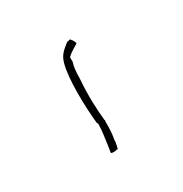

<svg xmlns="http://www.w3.org/2000/svg" viewBox="-59 -157 248 260"><g transform="rotate(-30 65.0 -27.0)"><path d="M49 53C51 54 55 54 58 53H60C60 51 62 45 62 42V40C64 30 64 22 64 11C62 -8 61 -31 63 -55C63 -66 64 -74 66 -80V-87C73 -94 81 -97 83 -99C83 -100 82 -104 78 -108C76 -108 76 -107 73 -107C63 -99 58 -95 55 -84C49 -63 50 -19 53 9H54V12C54 21 52 31 51 40ZM62 -54 63 -55ZM64 10V11H65Z"/></g></svg>

Font: Stray Cat
Style: Hl
Weight: 100
Version: Version 1.0